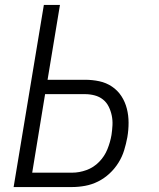

<svg xmlns="http://www.w3.org/2000/svg" viewBox="-20 -755 640 775"><path d="M35 0 157 -735H222L172 -433H323Q353 -433 381 -427Q409 -421 432 -405.5Q455 -390 470 -367Q485 -344 492 -316.5Q499 -289 499 -259.5Q499 -230 494 -201Q489 -174 481 -148Q473 -122 458 -98Q443 -74 422 -54.5Q401 -35 376 -22.5Q351 -10 324 -5Q297 0 271 0ZM271 -58Q300 -58 329 -68.5Q358 -79 380 -101.5Q402 -124 413.5 -152.5Q425 -181 430 -210Q433 -230 434 -250Q435 -270 431 -289Q427 -308 418.5 -325Q410 -342 395.5 -353.5Q381 -365 362 -370Q343 -375 323 -375H162L110 -58Z"/></svg>

Font: Iosevka SS04 Lt Ex Obl
Style: Regular
Weight: 300
Width: 7
Italic angle: -9°
Monospace: yes
Designer: Belleve Invis
Foundry: Belleve Invis
Version: Version 19.0.0; ttfautohint (v1.8.4)